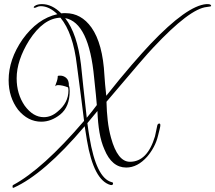

<svg xmlns="http://www.w3.org/2000/svg" viewBox="-20 -803 1047 934"><path d="M47 110Q41 113 41 105Q41 98 44 97Q115 59 201.5 -19Q288 -97 389 -215Q382 -274 373 -341.5Q364 -409 354 -486Q336 -642 274 -717Q191 -714 122 -607Q61 -509 61 -422Q61 -346 100 -289Q141 -233 193 -233Q229 -233 260 -260Q313 -303 313 -363Q313 -367 312.5 -370.5Q312 -374 311 -378Q283 -389 263 -389Q253 -389 248 -383Q249 -387 250.5 -390.5Q252 -394 253 -398Q261 -417 261 -433Q264 -435 267.5 -435Q271 -435 274 -435Q288 -435 301 -425Q316 -413 315 -386Q319 -381 319 -360Q319 -283 273 -246Q229 -211 181 -211Q116 -211 68 -269Q22 -330 22 -413Q22 -514 90 -612Q126 -662 168 -692.5Q210 -723 259 -734Q219 -773 178 -773Q168 -773 160.5 -769Q153 -765 148 -765Q144 -765 144 -767Q144 -771 149 -774Q156 -779 165 -781Q174 -783 184 -783Q233 -783 278 -738Q283 -739 288.5 -739Q294 -739 299 -739Q375 -739 425 -669Q480 -591 488 -436Q490 -400 497 -337Q566 -424 620.5 -487Q675 -550 712 -589Q890 -776 984 -783H990Q1006 -783 1007 -775Q1009 -771 986 -769Q903 -761 726 -572Q695 -541 498 -308Q499 -261 504 -217Q509 -173 520 -133Q552 -16 612 -16Q697 -16 734 -140L745 -192Q746 -199 753 -202H755Q760 -202 760 -194Q760 -188 757 -176Q754 -164 749 -144Q742 -114 728 -88Q714 -62 696 -41Q649 12 594 12Q524 12 488 -76Q472 -112 464 -158.5Q456 -205 454 -263L405 -204Q407 -185 410 -168Q413 -151 415 -137Q448 63 523 83Q530 84 530 89Q530 99 518 97Q436 75 403 -120L392 -189Q292 -71 205.5 3.5Q119 78 47 110ZM402 -230Q416 -247 428.5 -262.5Q441 -278 451 -292Q450 -309 446.5 -342Q443 -375 438 -424Q413 -693 297 -715Q327 -676 346 -619.5Q365 -563 374 -489Q378 -448 385 -383.5Q392 -319 402 -230Z"/></svg>

Font: Lavishly Yours
Style: Regular
Weight: 400
Designer: Robert E. Leuschke
Foundry: Robert E. Leuschke
Version: Version 1.010; ttfautohint (v1.8.3)